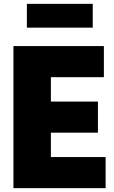

<svg xmlns="http://www.w3.org/2000/svg" viewBox="-20 -980 596 1000"><path d="M120 -960H463V-836H120ZM50 -740H521V-578H245V-451H490V-289H245V-162H530V0H50Z"/></svg>

Font: Encode Sans Compressed
Style: Black
Weight: 900
Designer: Pablo Impallari, Andres Torresi
Foundry: Pablo Impallari, Andres Torresi
Version: Version 1.000; ttfautohint (v1.00) -l 8 -r 50 -G 200 -x 14 -